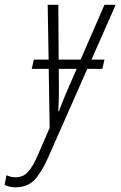

<svg xmlns="http://www.w3.org/2000/svg" viewBox="-127 -550 510 812"><path d="M-61 242.2Q-76.7 242.2 -88.4 239Q-100.1 235.8 -107.4 231.9L-99.6 190.9Q-91.8 194.8 -82.3 197.3Q-72.8 199.7 -60.5 199.7Q-29.8 199.7 -9 177.5Q11.7 155.3 33.2 105.5L83 -9.3L79.1 -258.8H7.3L16.1 -297.9H78.6L74.7 -529.8H119.6L121.1 -297.9H213.9L314.9 -529.8H362.3L259.8 -297.9H314.9L305.7 -258.8H242.2L76.2 117.2Q48.3 180.2 18.3 211.2Q-11.7 242.2 -61 242.2ZM119.6 -79.1H122.1Q131.3 -105 142.1 -130.9Q152.8 -156.7 160.6 -174.8L197.3 -258.8H121.6L122.1 -177.7Q122.1 -156.2 121.6 -130.1Q121.1 -104 119.6 -79.1Z"/></svg>

Font: Open Sans Condensed Light
Style: Italic
Weight: 300
Width: 3
Italic angle: -12°
Designer: Monotype Design Team
Foundry: Monotype Imaging Inc.
Version: Version 3.000; ttfautohint (v1.8.4)